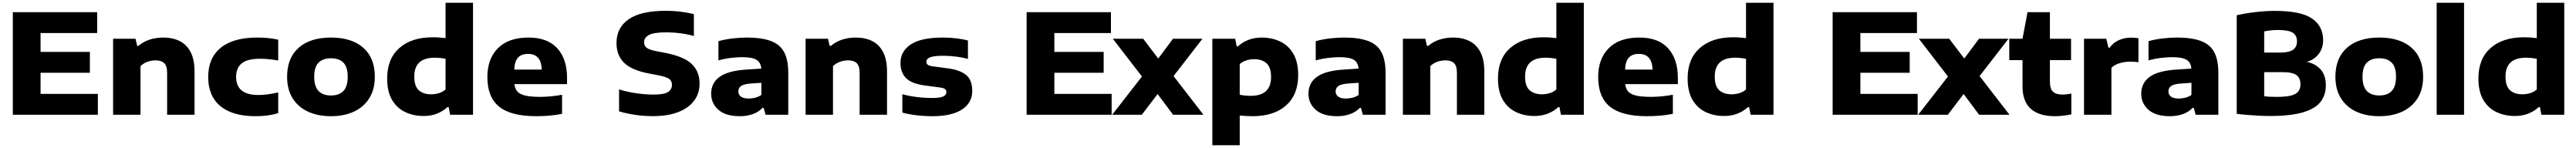

<svg xmlns="http://www.w3.org/2000/svg" viewBox="-20 -828 18574 1068"><path d="M72.5 0V-740H680.5V-589.5H272.5V-453.5H628V-303H272.5V-150.5H685.5V0Z M795.5 0V-548.5H957L969 -497H978Q1049 -557 1159 -557Q1224.5 -557 1275 -532Q1325.5 -507 1354 -452.8Q1382.5 -398.5 1382.5 -312V0H1185V-301.5Q1185 -353 1163.5 -372.8Q1142 -392.5 1102 -392.5Q1071.5 -392.5 1042.5 -381.8Q1013.5 -371 993 -351V0Z M1822.5 10.5Q1656 10.5 1568.5 -62.8Q1481 -136 1481 -272.5Q1481 -409 1571.2 -483Q1661.5 -557 1834.5 -557Q1919.5 -557 1986 -541.5V-391.5Q1950.5 -397.5 1919.8 -400.8Q1889 -404 1854.5 -404Q1764 -404 1723.2 -371Q1682.5 -338 1682.5 -273Q1682.5 -142.5 1843 -142.5Q1876 -142.5 1908.2 -146.8Q1940.5 -151 1986 -161V-11.5Q1954.5 -1.5 1912.5 4.5Q1870.5 10.5 1822.5 10.5Z M2366.5 10.5Q2271 10.5 2199.8 -22.8Q2128.5 -56 2089.2 -119.8Q2050 -183.5 2050 -274Q2050 -409.5 2133.2 -483.2Q2216.5 -557 2366.5 -557Q2516 -557 2599.2 -483.5Q2682.5 -410 2682.5 -274Q2682.5 -184 2643.2 -120.2Q2604 -56.5 2532.8 -23Q2461.5 10.5 2366.5 10.5ZM2366.5 -139Q2424.5 -139 2455.8 -171.2Q2487 -203.5 2487 -274Q2487 -345 2455.8 -376.2Q2424.5 -407.5 2366.5 -407.5Q2308.5 -407.5 2277 -376.2Q2245.5 -345 2245.5 -274.5Q2245.5 -203.5 2277 -171.2Q2308.5 -139 2366.5 -139Z M3034 9Q2962 9 2902.2 -19Q2842.5 -47 2807 -106.8Q2771.5 -166.5 2771.5 -262.5Q2771.5 -403.5 2859.2 -481.2Q2947 -559 3100 -559Q3125 -559 3148.8 -557.2Q3172.5 -555.5 3192.5 -553V-808H3390.5V0H3225.5L3215 -55H3206Q3175.5 -26 3132 -8.5Q3088.5 9 3034 9ZM3088 -147.5Q3115.5 -147.5 3143.5 -155.5Q3171.5 -163.5 3192.5 -182.5V-404Q3177 -407 3156.5 -409.2Q3136 -411.5 3114 -411.5Q2967 -411.5 2967 -275.5Q2967 -205.5 3000 -176.5Q3033 -147.5 3088 -147.5Z M3846.5 10.5Q3664.5 10.5 3579.2 -58Q3494 -126.5 3494 -272.5Q3494 -404 3570.5 -480.5Q3647 -557 3790.5 -557Q3928 -557 3998.2 -479.5Q4068.5 -402 4068.5 -266V-221H3689Q3692.5 -188 3710.2 -167.8Q3728 -147.5 3767.8 -138.2Q3807.5 -129 3877.5 -129Q3912.5 -129 3953.2 -133Q3994 -137 4032.5 -144V-6.5Q3981.5 3.5 3935 7Q3888.5 10.5 3846.5 10.5ZM3787.5 -439Q3739 -439 3714.5 -411.8Q3690 -384.5 3688 -326H3886Q3882.5 -439 3787.5 -439Z M4688.5 10Q4618 10 4557 0.5Q4496 -9 4443.5 -24.5V-183Q4479 -171 4522.8 -162.5Q4566.5 -154 4610.5 -149.8Q4654.5 -145.5 4690.5 -145.5Q4768.5 -145.5 4796.8 -164.2Q4825 -183 4825 -216Q4825 -244 4804.2 -259Q4783.5 -274 4722.5 -285.5L4657 -298Q4532 -322.5 4478.5 -376.2Q4425 -430 4425 -517Q4425 -628.5 4513 -689.2Q4601 -750 4778.5 -750Q4838.5 -750 4890.5 -743.2Q4942.5 -736.5 4983 -726V-568Q4944 -580 4890.5 -587.2Q4837 -594.5 4784 -594.5Q4691.5 -594.5 4657.8 -575Q4624 -555.5 4624 -524Q4624 -498 4641.5 -483.8Q4659 -469.5 4710.5 -459L4776 -446.5Q4912.5 -420 4968.2 -365.5Q5024 -311 5024 -226Q5024 -152.5 4983.5 -99.8Q4943 -47 4868 -18.5Q4793 10 4688.5 10Z M5315 10.5Q5211.5 10.5 5159.5 -36Q5107.5 -82.5 5107.5 -152Q5107.5 -230 5170 -274.5Q5232.5 -319 5370.5 -326.5L5469 -333Q5465 -379 5433.2 -397.2Q5401.5 -415.5 5329 -415.5Q5294 -415.5 5247.5 -409.8Q5201 -404 5160 -392V-531Q5208.5 -544.5 5263.2 -550.8Q5318 -557 5364 -557Q5469 -557 5535.2 -533.2Q5601.5 -509.5 5632.5 -453.8Q5663.5 -398 5663.5 -301V0H5499.5L5486.5 -49H5477.5Q5448 -18.5 5405.8 -4Q5363.5 10.5 5315 10.5ZM5303.5 -168.5Q5303.5 -145 5321.8 -131Q5340 -117 5378 -117Q5401 -117 5425.2 -123Q5449.5 -129 5469.5 -143V-230.5L5389.5 -225Q5341.5 -221 5322.5 -206.8Q5303.5 -192.5 5303.5 -168.5Z M5788.5 0V-548.5H5950L5962 -497H5971Q6042 -557 6152 -557Q6217.5 -557 6268 -532Q6318.5 -507 6347 -452.8Q6375.5 -398.5 6375.5 -312V0H6178V-301.5Q6178 -353 6156.5 -372.8Q6135 -392.5 6095 -392.5Q6064.5 -392.5 6035.5 -381.8Q6006.5 -371 5986 -351V0Z M6703 10.5Q6644.5 10.5 6588.2 3.8Q6532 -3 6486 -15.5V-148Q6533.5 -135 6589.2 -128Q6645 -121 6700.5 -121Q6759 -121 6781.2 -132Q6803.5 -143 6803.5 -162.5Q6803.5 -177 6794.5 -184.8Q6785.5 -192.5 6758.5 -196.5L6646.5 -211.5Q6550.5 -224.5 6511.5 -265.5Q6472.5 -306.5 6472.5 -373.5Q6472.5 -457 6546.2 -507Q6620 -557 6780.5 -557Q6827.5 -557 6876 -551.2Q6924.5 -545.5 6959 -535.5V-403Q6923.5 -413 6875.8 -419.2Q6828 -425.5 6782 -425.5Q6730 -425.5 6703.8 -419.5Q6677.5 -413.5 6668.2 -403.5Q6659 -393.5 6659 -382Q6659 -370 6668 -361.8Q6677 -353.5 6704 -349.5L6816 -334.5Q6899.5 -323.5 6944.8 -287.8Q6990 -252 6990 -171.5Q6990 -86.5 6916.2 -38Q6842.5 10.5 6703 10.5Z M7382 0V-740H7990V-589.5H7582V-453.5H7937.5V-303H7582V-150.5H7995V0Z M7999 0 8213.5 -276 8003.5 -548.5H8222.5L8331 -405.5L8437.5 -548.5H8650L8441.5 -279L8657 0H8438L8326.5 -149.5L8212.5 0Z M8721 220V-548.5H8886L8896.5 -493H8905Q8936 -522 8979.5 -539.5Q9023 -557 9077.5 -557Q9149 -557 9208.8 -529.2Q9268.5 -501.5 9304.2 -441.8Q9340 -382 9340 -286Q9340 -144.5 9252.5 -67Q9165 10.5 9011.5 10.5Q8986.5 10.5 8962.8 9Q8939 7.5 8918.5 5.5V220ZM8997.5 -136.5Q9144.5 -136.5 9144.5 -272.5Q9144.5 -343 9111 -372Q9077.5 -401 9023.5 -401Q8995.5 -401 8967.8 -392.8Q8940 -384.5 8918.5 -365.5V-144.5Q8934.5 -141 8955 -138.8Q8975.5 -136.5 8997.5 -136.5Z M9621.5 10.5Q9518 10.5 9466 -36Q9414 -82.5 9414 -152Q9414 -230 9476.5 -274.5Q9539 -319 9677 -326.5L9775.5 -333Q9771.5 -379 9739.8 -397.2Q9708 -415.5 9635.5 -415.5Q9600.5 -415.5 9554 -409.8Q9507.5 -404 9466.5 -392V-531Q9515 -544.5 9569.8 -550.8Q9624.5 -557 9670.5 -557Q9775.5 -557 9841.8 -533.2Q9908 -509.5 9939 -453.8Q9970 -398 9970 -301V0H9806L9793 -49H9784Q9754.5 -18.5 9712.2 -4Q9670 10.5 9621.5 10.5ZM9610 -168.5Q9610 -145 9628.2 -131Q9646.5 -117 9684.5 -117Q9707.5 -117 9731.8 -123Q9756 -129 9776 -143V-230.5L9696 -225Q9648 -221 9629 -206.8Q9610 -192.5 9610 -168.5Z M10095 0V-548.5H10256.5L10268.5 -497H10277.5Q10348.5 -557 10458.5 -557Q10524 -557 10574.5 -532Q10625 -507 10653.5 -452.8Q10682 -398.5 10682 -312V0H10484.5V-301.5Q10484.5 -353 10463 -372.8Q10441.5 -392.5 10401.5 -392.5Q10371 -392.5 10342 -381.8Q10313 -371 10292.5 -351V0Z M11043 9Q10971 9 10911.2 -19Q10851.5 -47 10816 -106.8Q10780.5 -166.5 10780.5 -262.5Q10780.5 -403.5 10868.2 -481.2Q10956 -559 11109 -559Q11134 -559 11157.8 -557.2Q11181.5 -555.5 11201.5 -553V-808H11399.5V0H11234.5L11224 -55H11215Q11184.5 -26 11141 -8.5Q11097.5 9 11043 9ZM11097 -147.5Q11124.5 -147.5 11152.5 -155.5Q11180.5 -163.5 11201.5 -182.5V-404Q11186 -407 11165.5 -409.2Q11145 -411.5 11123 -411.5Q10976 -411.5 10976 -275.5Q10976 -205.5 11009 -176.5Q11042 -147.5 11097 -147.5Z M11855.5 10.5Q11673.5 10.5 11588.2 -58Q11503 -126.5 11503 -272.5Q11503 -404 11579.5 -480.5Q11656 -557 11799.5 -557Q11937 -557 12007.2 -479.5Q12077.5 -402 12077.5 -266V-221H11698Q11701.5 -188 11719.2 -167.8Q11737 -147.5 11776.8 -138.2Q11816.5 -129 11886.5 -129Q11921.5 -129 11962.2 -133Q12003 -137 12041.5 -144V-6.5Q11990.5 3.5 11944 7Q11897.5 10.5 11855.5 10.5ZM11796.5 -439Q11748 -439 11723.5 -411.8Q11699 -384.5 11697 -326H11895Q11891.5 -439 11796.5 -439Z M12410.5 9Q12338.5 9 12278.8 -19Q12219 -47 12183.5 -106.8Q12148 -166.5 12148 -262.5Q12148 -403.5 12235.8 -481.2Q12323.5 -559 12476.5 -559Q12501.5 -559 12525.2 -557.2Q12549 -555.5 12569 -553V-808H12767V0H12602L12591.5 -55H12582.5Q12552 -26 12508.5 -8.5Q12465 9 12410.5 9ZM12464.5 -147.5Q12492 -147.5 12520 -155.5Q12548 -163.5 12569 -182.5V-404Q12553.5 -407 12533 -409.2Q12512.5 -411.5 12490.5 -411.5Q12343.5 -411.5 12343.5 -275.5Q12343.5 -205.5 12376.5 -176.5Q12409.5 -147.5 12464.5 -147.5Z M13193.5 0V-740H13801.5V-589.5H13393.5V-453.5H13749V-303H13393.5V-150.5H13806.5V0Z M13810.5 0 14025 -276 13815 -548.5H14034L14142.5 -405.5L14249 -548.5H14461.5L14253 -279L14468.5 0H14249.5L14138 -149.5L14024 0Z M14795.5 10.5Q14681.5 10.5 14622 -43Q14562.5 -96.5 14562.5 -205V-394H14467V-548.5H14562.5L14598.5 -740H14760V-548.5H14912.5V-394H14760V-242.5Q14760 -187 14782 -166.2Q14804 -145.5 14853 -145.5Q14878 -145.5 14914.5 -152.5V-2.5Q14889.5 2.5 14857.5 6.5Q14825.5 10.5 14795.5 10.5Z M15006 0V-548.5H15166.5L15182 -484H15191Q15216 -520 15256.8 -538.2Q15297.5 -556.5 15347 -556.5Q15361 -556.5 15374.2 -555.2Q15387.5 -554 15398.5 -552V-378.5Q15383.5 -381.5 15366.8 -382.2Q15350 -383 15335.5 -383Q15300.5 -383 15263.2 -372.2Q15226 -361.5 15203.5 -338.5V0Z M15626 10.5Q15522.5 10.5 15470.5 -36Q15418.5 -82.5 15418.5 -152Q15418.5 -230 15481 -274.5Q15543.5 -319 15681.5 -326.5L15780 -333Q15776 -379 15744.2 -397.2Q15712.5 -415.5 15640 -415.5Q15605 -415.5 15558.5 -409.8Q15512 -404 15471 -392V-531Q15519.5 -544.5 15574.2 -550.8Q15629 -557 15675 -557Q15780 -557 15846.2 -533.2Q15912.5 -509.5 15943.5 -453.8Q15974.5 -398 15974.5 -301V0H15810.5L15797.5 -49H15788.5Q15759 -18.5 15716.8 -4Q15674.5 10.5 15626 10.5ZM15614.5 -168.5Q15614.5 -145 15632.8 -131Q15651 -117 15689 -117Q15712 -117 15736.2 -123Q15760.5 -129 15780.5 -143V-230.5L15700.5 -225Q15652.5 -221 15633.5 -206.8Q15614.5 -192.5 15614.5 -168.5Z M16344 9Q16310.5 9 16268.8 7Q16227 5 16184.5 1.5Q16142 -2 16107 -6.5V-718Q16165 -731.5 16240 -740.5Q16315 -749.5 16382.5 -749.5Q16568.5 -749.5 16649.2 -694.8Q16730 -640 16730 -538Q16730 -480.5 16698 -438.8Q16666 -397 16613 -381.5Q16674 -369 16711.8 -327Q16749.5 -285 16749.5 -212.5Q16749.5 -144 16712.5 -94.5Q16675.5 -45 16586.8 -18Q16498 9 16344 9ZM16405 -611.5Q16377.5 -611.5 16352 -608.8Q16326.5 -606 16305 -601.5V-448.5H16417.5Q16485 -448.5 16513.2 -469Q16541.5 -489.5 16541.5 -530Q16541.5 -571.5 16511.5 -591.5Q16481.5 -611.5 16405 -611.5ZM16398.5 -129Q16465 -129 16501.5 -139.2Q16538 -149.5 16552.2 -169.5Q16566.5 -189.5 16566.5 -218.5Q16566.5 -265 16537.5 -286.2Q16508.5 -307.5 16435.5 -307.5H16305V-133.5Q16330.5 -130.5 16352.5 -129.8Q16374.5 -129 16398.5 -129Z M17135 10.5Q17039.5 10.5 16968.2 -22.8Q16897 -56 16857.8 -119.8Q16818.5 -183.5 16818.5 -274Q16818.5 -409.5 16901.8 -483.2Q16985 -557 17135 -557Q17284.5 -557 17367.8 -483.5Q17451 -410 17451 -274Q17451 -184 17411.8 -120.2Q17372.5 -56.5 17301.2 -23Q17230 10.5 17135 10.5ZM17135 -139Q17193 -139 17224.2 -171.2Q17255.5 -203.5 17255.5 -274Q17255.5 -345 17224.2 -376.2Q17193 -407.5 17135 -407.5Q17077 -407.5 17045.5 -376.2Q17014 -345 17014 -274.5Q17014 -203.5 17045.5 -171.2Q17077 -139 17135 -139Z M17548.5 0V-808H17746V0Z M18112 9Q18040 9 17980.2 -19Q17920.5 -47 17885 -106.8Q17849.5 -166.5 17849.5 -262.5Q17849.5 -403.5 17937.2 -481.2Q18025 -559 18178 -559Q18203 -559 18226.8 -557.2Q18250.5 -555.5 18270.5 -553V-808H18468.5V0H18303.5L18293 -55H18284Q18253.5 -26 18210 -8.5Q18166.5 9 18112 9ZM18166 -147.5Q18193.5 -147.5 18221.5 -155.5Q18249.5 -163.5 18270.5 -182.5V-404Q18255 -407 18234.5 -409.2Q18214 -411.5 18192 -411.5Q18045 -411.5 18045 -275.5Q18045 -205.5 18078 -176.5Q18111 -147.5 18166 -147.5Z"/></svg>

Font: Encode Sans Expanded ExtraBold
Style: Regular
Weight: 800
Width: 7
Designer: Multiple Designers
Foundry: Impallari Type
Version: Version 3.000; ttfautohint (v1.8.3) -l 8 -r 50 -G 200 -x 14 